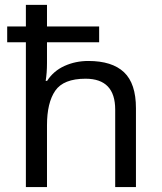

<svg xmlns="http://www.w3.org/2000/svg" viewBox="-20 -762 661 782"><path d="M85.4 -742.2H171.4V-654.3H383.8V-589.8H171.4V-504.9Q171.4 -464.8 166 -432.6H171.9Q197.8 -473.1 242.7 -493.4Q287.6 -513.7 339.8 -513.7Q436.5 -513.7 485.1 -467.8Q533.7 -421.9 533.7 -321.3V0H449.2V-315.4Q449.2 -441.4 328.6 -441.4Q238.8 -441.4 205.1 -392.6Q171.4 -343.8 171.4 -252V0H85.4V-589.8H9.3V-654.3H85.4Z"/></svg>

Font: Lunasima
Style: Regular
Weight: 400
Designer: The DocRepair Project, Monotype Design Team
Foundry: Google
Version: Version 2.009